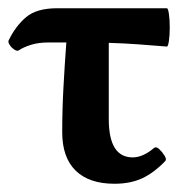

<svg xmlns="http://www.w3.org/2000/svg" viewBox="-25 -435 438 466"><path d="M253 11Q191 11 158.5 -21Q126 -53 126 -114Q126 -168 129 -223Q132 -278 136 -332H94Q68 -332 49.5 -326Q31 -320 21 -313Q17 -310 10 -314.5Q3 -319 -1.5 -326Q-6 -333 -4 -337Q13 -372 38.5 -393.5Q64 -415 114 -415H380Q383 -415 385 -401Q387 -387 387 -368.5Q387 -350 385 -336Q383 -322 380 -322Q344 -325 309 -327.5Q274 -330 239 -331V-146Q239 -53 297 -53Q322 -53 349 -76Q354 -80 361.5 -73Q369 -66 374.5 -57Q380 -48 376 -44Q348 -15 319.5 -2Q291 11 253 11Z"/></svg>

Font: Junicode
Style: Bold
Weight: 700
Designer: Peter S. Baker
Version: Version 2.100; ttfautohint (v1.8.4)